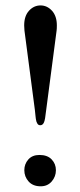

<svg xmlns="http://www.w3.org/2000/svg" viewBox="-20 -669 290 694"><path d="M127 4.4Q99.1 4.4 83.5 -12.9Q67.9 -30.3 67.9 -53.7Q67.9 -76.2 82.3 -92.5Q96.7 -108.9 122.6 -108.9Q151.4 -108.9 166.7 -92.8Q182.1 -76.7 182.1 -53.7Q182.1 -30.8 167 -13.2Q151.9 4.4 127 4.4ZM184.6 -558.6 147 -272Q143.1 -234.4 138.7 -226.1Q134.3 -216.3 125.5 -216.3Q122.1 -216.3 119.4 -217.8Q116.7 -219.2 114.7 -222.9Q112.8 -226.6 111.6 -229.7Q110.4 -232.9 109.6 -239Q108.9 -245.1 108.4 -249Q107.9 -252.9 107.2 -260.5Q106.4 -268.1 106 -272L68.4 -558.6Q67.4 -571.3 67.4 -577.1Q67.4 -611.3 85 -630.4Q102.5 -649.4 126.5 -649.4Q150.4 -649.4 168 -630.1Q185.5 -610.8 185.5 -577.1Q185.5 -564.9 184.6 -558.6Z"/></svg>

Font: Corben
Style: Regular
Weight: 400
Designer: vernon adams
Foundry: vernon adams
Version: Version 1.100